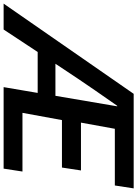

<svg xmlns="http://www.w3.org/2000/svg" viewBox="90 -889 758 1060"><g transform="rotate(90 469.0 -359.0)"><path d="M457 -718H979L963 -614H650L616 -427H880L864 -322H602L562 -104H886L870 0H420L452 -188H226L102 0H-41ZM468 -286 526 -627H523Q429 -493 372 -408L291 -286Z"/></g></svg>

Font: Nebula Sans Semibold
Style: Regular
Weight: 600
Italic angle: -9°
Designer: Paul D. Hunt for Adobe (as Source Sans)
Foundry: Nebula Entertainment & Broadcasting LLC
Version: Version 1.010